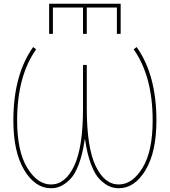

<svg xmlns="http://www.w3.org/2000/svg" viewBox="-20 -990 902 1020"><path d="M261 -950V-810H241V-970H621V-810H601V-950H441V-810H421V-950ZM430 -249Q419 -171 398 -116Q377 -61 350.5 -35.5Q324 -10 300.5 0Q277 10 251 10Q167 10 109 -86Q51 -182 51 -350Q51 -592 156 -740L172 -728Q71 -585 71 -350Q71 -186 125 -98Q179 -10 251 -10Q327 -10 374 -108.5Q421 -207 421 -415V-645H441V-415Q441 -207 488 -108.5Q535 -10 611 -10Q683 -10 737 -98Q791 -186 791 -350Q791 -585 690 -728L706 -740Q811 -592 811 -350Q811 -182 753 -86Q695 10 611 10Q585 10 561.5 0Q538 -10 511.5 -35.5Q485 -61 464 -116Q443 -171 432 -249Z"/></svg>

Font: Mplus 1p Thin
Style: Regular
Weight: 250
Version: Version 1.061